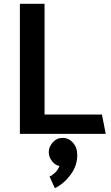

<svg xmlns="http://www.w3.org/2000/svg" viewBox="-20 -700 583 1004"><path d="M533 0H84V-680H213V-101H513ZM308 21Q339 21 361.5 46Q384 71 384 111Q384 167 349 214Q314 261 267 284L239 223Q252 218 268 203Q284 188 291 167Q273 167 254 145Q235 123 235 95Q235 68 256 44.5Q277 21 308 21Z"/></svg>

Font: Palanquin
Style: Bold
Weight: 700
Designer: Pria Ravichandran
Version: Version 1.0.4